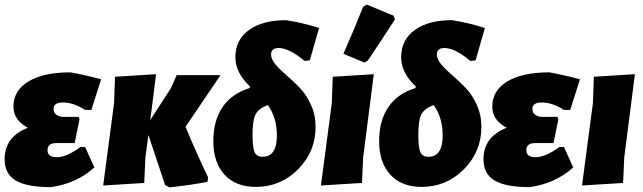

<svg xmlns="http://www.w3.org/2000/svg" viewBox="-20 -796 2774 828"><path d="M200 11Q96 11 48 -17.5Q0 -46 0 -109Q0 -206 100 -245Q38 -278 38 -336Q38 -406 103 -445Q168 -484 284 -484Q350 -472 416 -454L374 -322H347Q297 -354 252 -354Q211 -354 211 -327Q211 -298 247 -292H319L323 -282L302 -179H222Q185 -179 185 -148Q185 -118 224 -118Q267 -118 327 -162H347L387 -74Q311 -5 200 11Z M425 4 472 -352 476 -465 653 -476 628 -278 717 -416 742 -472H931L780 -249Q831 -127 877 -32L875 -12Q805 2 711 12L692 2L620 -214L607 -116L602 -7Z M1083 10Q997 10 948.5 -42.5Q900 -95 900 -188Q900 -276 940 -334.5Q980 -393 1056 -416L1059 -422Q995 -482 995 -549Q995 -624 1053.5 -666.5Q1112 -709 1214 -709Q1290 -697 1356 -675L1316 -536L1294 -533Q1226 -589 1182 -589Q1149 -589 1149 -561Q1149 -540 1169 -517Q1189 -494 1217 -470Q1245 -446 1273 -417Q1301 -388 1321 -344Q1341 -300 1341 -249Q1341 -142 1265.5 -66Q1190 10 1083 10ZM1069 -215Q1069 -159 1078 -139.5Q1087 -120 1113 -120Q1174 -120 1174 -212Q1174 -289 1135 -343Q1095 -328 1082 -302.5Q1069 -277 1069 -215Z M1546 -767 1562 -776 1678 -728 1683 -712Q1625 -622 1567 -536L1552 -526L1461 -564Q1512 -680 1546 -767ZM1592 -476 1546 -116 1541 -7 1364 4 1411 -352 1415 -465Z M1798 10Q1712 10 1663.5 -42.5Q1615 -95 1615 -188Q1615 -276 1655 -334.5Q1695 -393 1771 -416L1774 -422Q1710 -482 1710 -549Q1710 -624 1768.5 -666.5Q1827 -709 1929 -709Q2005 -697 2071 -675L2031 -536L2009 -533Q1941 -589 1897 -589Q1864 -589 1864 -561Q1864 -540 1884 -517Q1904 -494 1932 -470Q1960 -446 1988 -417Q2016 -388 2036 -344Q2056 -300 2056 -249Q2056 -142 1980.5 -66Q1905 10 1798 10ZM1784 -215Q1784 -159 1793 -139.5Q1802 -120 1828 -120Q1889 -120 1889 -212Q1889 -289 1850 -343Q1810 -328 1797 -302.5Q1784 -277 1784 -215Z M2265 11Q2161 11 2113 -17.5Q2065 -46 2065 -109Q2065 -206 2165 -245Q2103 -278 2103 -336Q2103 -406 2168 -445Q2233 -484 2349 -484Q2415 -472 2481 -454L2439 -322H2412Q2362 -354 2317 -354Q2276 -354 2276 -327Q2276 -298 2312 -292H2384L2388 -282L2367 -179H2287Q2250 -179 2250 -148Q2250 -118 2289 -118Q2332 -118 2392 -162H2412L2452 -74Q2376 -5 2265 11Z M2718 -476 2672 -116 2667 -7 2490 4 2537 -352 2541 -465Z"/></svg>

Font: Alegreya Sans Black
Style: Italic
Weight: 900
Italic angle: -7°
Designer: Juan Pablo del Peral
Foundry: Huerta Tipografica
Version: Version 2.007